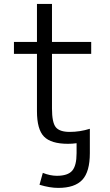

<svg xmlns="http://www.w3.org/2000/svg" viewBox="-20 -710 552 961"><path d="M49.8 -440.4V-500H165V-690.4H240.2V-500H436.5V-440.4H240.2V-167Q240.2 -96.7 259.3 -73.2Q278.3 -49.8 329.1 -49.8Q379.9 -49.8 429.7 -65.4V56.6Q429.7 149.4 392.1 189.9Q354.5 230.5 271.5 230.5Q229.5 230.5 177.7 214.8L194.3 155.3Q231.4 169.9 264.6 169.9Q319.3 169.9 341.3 144.5Q363.3 119.1 363.3 56.6V6.8Q341.8 9.8 320.3 9.8Q235.4 9.8 200.2 -26.4Q165 -62.5 165 -153.3V-440.4Z"/></svg>

Font: GenEi M Gothic v2 Regular
Style: Regular
Weight: 400
Version: Version 2.0